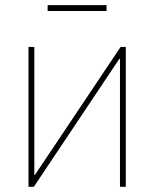

<svg xmlns="http://www.w3.org/2000/svg" viewBox="-20 -720 595 740"><path d="M464.8 0H442.4V-493.2H439.9L110.4 0H89.8V-539.1H112.3V-45.4H114.3L444.8 -539.1H464.8ZM390.6 -700.2V-677.7H163.6V-700.2Z"/></svg>

Font: Inter 18pt Thin
Style: Regular
Weight: 250
Designer: Rasmus Andersson
Foundry: rsms
Version: Version 4.001;git-66647c0bb